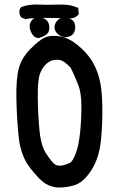

<svg xmlns="http://www.w3.org/2000/svg" viewBox="-20 -823 540 851"><path d="M229 7.8Q201.7 3.4 178.2 -11.2Q155.3 -25.9 114.3 -77.6Q109.4 -84 104.5 -91.1Q99.6 -98.1 95.5 -105.7Q91.3 -113.3 87.6 -121.1Q84 -128.9 80.8 -137.2Q77.6 -145.5 75 -154.3Q72.3 -163.1 70.1 -172.4Q67.9 -181.6 66.2 -191.2Q64.5 -200.7 63.5 -210.9Q59.1 -250 56.4 -292.5Q53.7 -335 52.7 -380.9Q50.8 -472.7 63 -518.6Q75.2 -565.4 113.3 -604.5Q131.8 -623.5 147.5 -636.2Q163.1 -648.9 176.3 -655.3Q203.6 -668.5 244.1 -662.1Q284.2 -655.8 323.7 -623.5Q361.8 -592.8 385.3 -556.6Q408.7 -520.5 420.4 -474.1Q432.6 -428.2 433.6 -347.7Q434.1 -308.1 432.4 -269.8Q430.7 -231.4 426.8 -195.3Q418.5 -120.6 383.8 -66.9Q348.1 -12.2 306.6 -1Q287.1 4.4 268.1 6.6Q249 8.8 230 7.8H229.5ZM293.9 -103.5Q305.7 -115.2 316.9 -146Q329.1 -179.2 335 -235.4Q337.9 -264.2 339.4 -293.5Q340.8 -322.8 340.8 -353.5Q340.8 -413.1 325.7 -449.2Q320.8 -461.9 315.4 -474.1Q310.1 -486.3 304.7 -498.5Q299.3 -510.7 293.5 -522.5Q272 -544.9 258.3 -552.2Q246.1 -559.6 224.6 -557.6Q203.1 -556.2 185.1 -539.6Q166.5 -522.9 156.7 -494.6Q146.5 -466.3 147.5 -388.7Q148.4 -310.1 155.3 -242.2Q156.2 -231 158 -220.7Q159.7 -210.4 161.6 -201.2Q163.6 -191.9 166 -183.6Q168.5 -175.3 171.4 -167.7Q174.3 -160.2 177.7 -153.8Q181.2 -147.5 185.1 -141.6Q188 -137.2 190.9 -133.1Q193.8 -128.9 196.3 -125.2Q198.7 -121.6 201.4 -118.2Q204.1 -114.7 206.3 -111.8Q208.5 -108.9 210.7 -106.4Q212.9 -104 214.8 -102.1Q216.8 -100.1 218.5 -98.4Q220.2 -96.7 221.7 -95.7Q233.4 -86.4 252.9 -89.4Q263.7 -90.8 273.9 -94.5Q284.2 -98.1 293.9 -103.5ZM149.9 -654.3Q127.9 -655.8 116.7 -683.6Q105 -711.4 119.6 -731Q134.8 -751 162.1 -745.1Q189.5 -738.8 195.8 -718.3Q201.7 -700.2 195.8 -683.6Q191.9 -673.8 181.4 -667Q170.9 -660.2 153.3 -654.8L151.4 -654.3ZM263.2 -658.7Q245.1 -663.1 233.4 -674.8Q230.5 -677.7 228 -681.4Q225.6 -685.1 224.1 -689Q222.7 -692.9 221.9 -697Q221.2 -701.2 221.7 -705.1Q221.7 -707 222.2 -708.7Q222.7 -710.4 222.9 -712.2Q223.1 -713.9 223.9 -715.6Q224.6 -717.3 225.3 -719Q226.1 -720.7 226.8 -722.2Q227.5 -723.6 228.5 -725.1Q229.5 -726.6 230.7 -728Q231.9 -729.5 233.2 -731Q234.4 -732.4 235.8 -733.6Q237.3 -734.9 238.8 -736.3Q255.4 -751 280.5 -743.7Q305.7 -736.3 311 -718.3Q315.9 -702.1 311 -686Q305.7 -668.5 289.6 -662.1Q275.9 -657.2 264.6 -658.2H263.7ZM89.8 -739.3 76.2 -745.1 73.2 -746.1 71.8 -749Q64 -761.7 66.4 -778.8L66.9 -780.8L67.9 -782.7L71.8 -788.6L73.7 -791L76.7 -792.5Q107.9 -804.7 151.9 -802.7Q193.4 -800.8 238.3 -802.7Q250 -803.2 261 -802.7Q272 -802.2 282.5 -800.8Q293 -799.3 302.5 -796.6Q312 -793.9 321.3 -790L326.7 -788.1L327.1 -782.2L329.1 -764.6L329.6 -760.3L326.7 -757.3Q321.3 -751 314.2 -747.1Q307.1 -743.2 299.3 -741.9Q291.5 -740.7 283.2 -742.2Q118.7 -746.1 96.7 -738.8L93.3 -737.8Z"/></svg>

Font: NaikaiFont
Style: Bold
Weight: 700
Version: Version 1.89